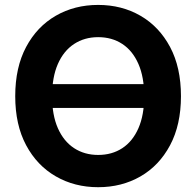

<svg xmlns="http://www.w3.org/2000/svg" viewBox="-20 -758 805 788"><path d="M623 -412.6V-314.9H151.9V-412.6ZM382.8 10.3Q286.1 10.3 209 -34.2Q131.8 -78.6 87.2 -162.1Q42.5 -245.6 42.5 -363.3Q42.5 -481.4 87.2 -565.2Q131.8 -648.9 209 -693.4Q286.1 -737.8 382.8 -737.8Q479.5 -737.8 556.4 -693.4Q633.3 -648.9 678 -565.2Q722.7 -481.4 722.7 -363.3Q722.7 -245.6 678 -161.9Q633.3 -78.1 556.4 -33.9Q479.5 10.3 382.8 10.3ZM382.8 -122.1Q439.5 -122.1 481.9 -149.9Q524.4 -177.7 548.1 -231.7Q571.8 -285.6 571.8 -363.3Q571.8 -441.4 548.1 -495.6Q524.4 -549.8 481.9 -577.6Q439.5 -605.5 382.8 -605.5Q326.7 -605.5 283.9 -577.4Q241.2 -549.3 217.5 -495.4Q193.8 -441.4 193.8 -363.3Q193.8 -285.6 217.5 -231.9Q241.2 -178.2 283.9 -150.1Q326.7 -122.1 382.8 -122.1Z"/></svg>

Font: Inter 18pt
Style: Bold
Weight: 700
Designer: Rasmus Andersson
Foundry: rsms
Version: Version 4.001;git-66647c0bb